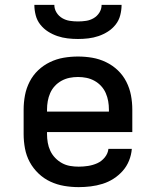

<svg xmlns="http://www.w3.org/2000/svg" viewBox="-20 -760 640 788"><path d="M303 8Q273 8 243.5 3Q214 -2 187 -14.5Q160 -27 138 -48Q116 -69 102 -95Q88 -121 82.5 -150.5Q77 -180 77 -210V-310Q77 -340 82.5 -369Q88 -398 101.5 -424.5Q115 -451 136.5 -471.5Q158 -492 185 -505Q212 -518 241 -523Q270 -528 300 -528Q330 -528 359 -523Q388 -518 415 -505Q442 -492 463.5 -471.5Q485 -451 498.5 -424.5Q512 -398 517.5 -369Q523 -340 523 -310V-218H173V-210Q173 -192 176 -174.5Q179 -157 186.5 -141Q194 -125 206.5 -112Q219 -99 234.5 -90.5Q250 -82 267.5 -79Q285 -76 303 -76Q322 -76 341.5 -79Q361 -82 379 -90Q397 -98 410 -114Q423 -130 425 -149H521Q519 -124 509.5 -100.5Q500 -77 483.5 -58.5Q467 -40 446 -26.5Q425 -13 401 -5.5Q377 2 352 5Q327 8 303 8ZM173 -302H427V-310Q427 -328 424 -345Q421 -362 414 -378Q407 -394 395 -407Q383 -420 367.5 -428.5Q352 -437 335 -440.5Q318 -444 300 -444Q282 -444 265 -440.5Q248 -437 232.5 -428.5Q217 -420 205 -407Q193 -394 186 -378Q179 -362 176 -345Q173 -328 173 -310ZM300 -600Q279 -600 257.5 -602.5Q236 -605 215.5 -612Q195 -619 177 -630.5Q159 -642 145.5 -659Q132 -676 126.5 -697.5Q121 -719 121 -740H203Q203 -723 212 -708.5Q221 -694 235.5 -685.5Q250 -677 266.5 -674.5Q283 -672 300 -672Q317 -672 333.5 -674.5Q350 -677 364.5 -685.5Q379 -694 388 -708.5Q397 -723 397 -740H479Q479 -719 473.5 -697.5Q468 -676 454.5 -659Q441 -642 423 -630.5Q405 -619 384.5 -612Q364 -605 342.5 -602.5Q321 -600 300 -600Z"/></svg>

Font: Iosevka SS04 Medium Extended
Style: Regular
Weight: 500
Width: 7
Monospace: yes
Designer: Belleve Invis
Foundry: Belleve Invis
Version: Version 19.0.0; ttfautohint (v1.8.4)